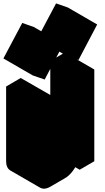

<svg xmlns="http://www.w3.org/2000/svg" viewBox="-79 -1059 619 1130"><path d="M130 -450 217 -500V-60L390 -160V-600L476 -650V-110L390 -60V-160Q390 -134 378 -104Q366 -74 346 -48.5Q326 -23 303 -10L217 40Q182 60 156 45Q130 30 130 -10ZM114 -615 225 -824 294 -800 184 -591ZM314 -730 424 -939 493 -915 383 -706ZM390 -160V-60L217 -160V-260ZM476 -650 390 -600 217 -700 303 -750ZM390 -600V-160L217 -260V-700ZM493 -915 424 -939 251 -1039 320 -1015ZM217 -500 130 -450 -43 -550 43 -600ZM390 -160 217 -60 43 -160 217 -260ZM424 -939 314 -730 140 -830 251 -1039ZM130 -450V-10Q130 30 156 45L-17 -55Q-43 -70 -43 -110V-550ZM294 -800 225 -824 52 -924 120 -900ZM225 -824 114 -615 -59 -715 52 -924Z"/></svg>

Font: Nabla Normal
Style: Regular
Weight: 400
Designer: Arthur Reinders Folmer
Version: Version 1.000